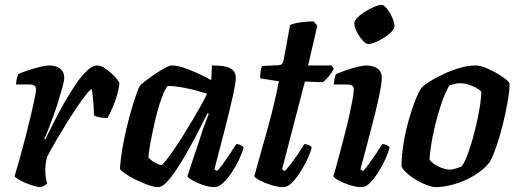

<svg xmlns="http://www.w3.org/2000/svg" viewBox="-20 -769 2131 789"><path d="M147 0Q136 0 119 -5Q102 -10 84.5 -17.5Q67 -25 54.5 -32.5Q42 -40 40 -45Q48 -71 60 -113.5Q72 -156 85 -206.5Q98 -257 109 -304Q114 -326 118.5 -346.5Q123 -367 125.5 -382Q128 -397 128 -402Q128 -414 120 -418Q112 -422 97 -422H46Q46 -433 49 -445Q52 -457 54 -464Q68 -471 93.5 -479.5Q119 -488 144 -494Q169 -500 182 -500Q210 -500 227 -487Q244 -474 244 -449Q244 -438 237 -412Q230 -386 220 -354Q210 -322 198.5 -290Q187 -258 177 -233Q167 -208 162 -199L166 -196Q183 -230 203.5 -271Q224 -312 247.5 -352.5Q271 -393 294 -426.5Q317 -460 339 -480Q361 -500 379 -500Q392 -500 407 -491Q422 -482 436 -469.5Q450 -457 460 -444.5Q470 -432 471 -426Q465 -383 450.5 -346.5Q436 -310 422 -284Q400 -284 386 -287.5Q372 -291 366 -295Q366 -313 364.5 -334.5Q363 -356 361 -375Q359 -394 357 -402Q351 -402 335 -382Q319 -362 297.5 -330.5Q276 -299 253 -261.5Q230 -224 209 -188.5Q188 -153 174 -125Q170 -112 168 -97.5Q166 -83 166 -69Q166 -55 168 -41.5Q170 -28 174 -15Q170 -11 162.5 -6.5Q155 -2 147 0Z M630 0Q614 0 588.5 -9Q563 -18 537 -31Q511 -44 493 -56.5Q475 -69 473 -75Q475 -112 482.5 -156Q490 -200 500.5 -244Q511 -288 522 -325Q533 -362 542 -386.5Q551 -411 554 -415Q559 -422 576.5 -435.5Q594 -449 616 -464Q638 -479 657.5 -489.5Q677 -500 687 -500Q706 -500 732.5 -491.5Q759 -483 789 -469.5Q819 -456 848 -440L851 -500Q907 -500 928 -487.5Q949 -475 949 -449Q949 -430 938 -379.5Q927 -329 907.5 -252Q888 -175 861 -73L872 -66Q883 -77 897 -96.5Q911 -116 925.5 -138Q940 -160 951 -177Q960 -177 969.5 -172.5Q979 -168 981 -163Q976 -142 963 -114.5Q950 -87 932.5 -60.5Q915 -34 896.5 -17Q878 0 862 0Q840 0 815 -8.5Q790 -17 771.5 -27.5Q753 -38 750 -45L802 -201Q808 -220 813.5 -236Q819 -252 825 -267.5Q831 -283 838 -301L833 -304Q816 -270 795 -229Q774 -188 751 -147.5Q728 -107 706 -73.5Q684 -40 664.5 -20Q645 0 630 0ZM643 -91Q647 -91 660.5 -107.5Q674 -124 692.5 -151Q711 -178 731.5 -210.5Q752 -243 771.5 -276Q791 -309 807 -337.5Q823 -366 831 -384Q780 -400 741 -407.5Q702 -415 669 -416Q659 -404 647.5 -375Q636 -346 626 -308Q616 -270 608 -231.5Q600 -193 595 -163.5Q590 -134 590 -122Q600 -110 617 -100.5Q634 -91 643 -91Z M1145 0Q1122 0 1095 -8.5Q1068 -17 1048 -27.5Q1028 -38 1025 -45Q1037 -89 1049.5 -133Q1062 -177 1074 -219.5Q1086 -262 1096 -301.5Q1106 -341 1113.5 -374.5Q1121 -408 1126 -435L1049 -447Q1049 -464 1051.5 -478Q1054 -492 1057 -498L1124 -501Q1135 -502 1139.5 -507Q1144 -512 1146 -524L1172 -666Q1186 -673 1214 -677Q1242 -681 1269 -681L1284 -663L1246 -500H1342L1352 -487Q1344 -471 1330.5 -454.5Q1317 -438 1306 -431L1233 -434L1139 -73L1150 -66Q1160 -76 1175.5 -96Q1191 -116 1206 -138.5Q1221 -161 1231 -177Q1241 -177 1250 -172.5Q1259 -168 1261 -163Q1256 -142 1243 -114.5Q1230 -87 1213 -60.5Q1196 -34 1178.5 -17Q1161 0 1145 0Z M1467 0Q1443 0 1417 -8.5Q1391 -17 1372 -27.5Q1353 -38 1350 -45Q1354 -57 1361.5 -84.5Q1369 -112 1378.5 -148Q1388 -184 1398 -222.5Q1408 -261 1416 -297.5Q1424 -334 1429 -361.5Q1434 -389 1434 -402Q1434 -414 1426 -418Q1418 -422 1404 -422H1352Q1352 -434 1355 -446Q1358 -458 1360 -464Q1375 -471 1399.5 -479.5Q1424 -488 1448 -494Q1472 -500 1484 -500Q1514 -500 1531.5 -487Q1549 -474 1549 -449Q1549 -438 1546 -418Q1543 -398 1536.5 -367.5Q1530 -337 1519.5 -295Q1509 -253 1494.5 -198Q1480 -143 1461 -73L1472 -66Q1482 -76 1496.5 -96Q1511 -116 1526 -138.5Q1541 -161 1551 -177Q1560 -177 1569.5 -172.5Q1579 -168 1581 -163Q1576 -142 1563.5 -114.5Q1551 -87 1534 -60.5Q1517 -34 1500 -17Q1483 0 1467 0ZM1494 -588Q1483 -588 1469.5 -603.5Q1456 -619 1446 -639Q1436 -659 1436 -674Q1436 -684 1449 -697Q1462 -710 1481.5 -722Q1501 -734 1519 -741.5Q1537 -749 1547 -749Q1558 -749 1570.5 -733Q1583 -717 1592 -696.5Q1601 -676 1601 -662Q1601 -651 1588.5 -638Q1576 -625 1557.5 -613.5Q1539 -602 1522 -595Q1505 -588 1494 -588Z M1769 0Q1757 0 1737.5 -7Q1718 -14 1696.5 -26Q1675 -38 1657 -53Q1639 -68 1630 -84Q1630 -128 1638 -177.5Q1646 -227 1659 -273.5Q1672 -320 1686 -355.5Q1700 -391 1712 -408Q1722 -419 1746.5 -434.5Q1771 -450 1803 -465Q1835 -480 1870 -490Q1905 -500 1935 -500Q1950 -500 1971.5 -492Q1993 -484 2015.5 -471.5Q2038 -459 2054.5 -446.5Q2071 -434 2074 -425Q2074 -395 2066 -350Q2058 -305 2046 -256.5Q2034 -208 2019.5 -166.5Q2005 -125 1992 -102Q1965 -69 1926.5 -46.5Q1888 -24 1846.5 -12Q1805 0 1769 0ZM1830 -72Q1836 -72 1844 -74Q1852 -76 1861 -79Q1870 -82 1877 -85Q1888 -99 1899.5 -128.5Q1911 -158 1921.5 -195.5Q1932 -233 1940.5 -271.5Q1949 -310 1953.5 -342Q1958 -374 1958 -393Q1947 -403 1932 -410.5Q1917 -418 1901.5 -422.5Q1886 -427 1872 -427Q1860 -427 1849 -424.5Q1838 -422 1826 -417Q1807 -383 1792.5 -339.5Q1778 -296 1767.5 -252Q1757 -208 1751.5 -171Q1746 -134 1745 -113Q1752 -103 1766 -93.5Q1780 -84 1797.5 -78Q1815 -72 1830 -72Z"/></svg>

Font: Texturina Medium 12pt
Style: Bold Italic
Weight: 700
Italic angle: -11°
Version: Version 1.002